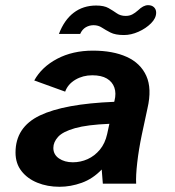

<svg xmlns="http://www.w3.org/2000/svg" viewBox="-20 -704 672 736"><path d="M208.2 12Q161.5 12 123.3 -3.6Q85 -19.1 62.3 -48.3Q39.5 -77.5 39.5 -119.3Q39.5 -216.5 132.7 -261.3Q225.9 -306 417.9 -313.7L418.9 -317.9Q426.1 -346.3 418.4 -368.4Q410.7 -390.4 389.7 -402.9Q368.7 -415.4 333.6 -415.4Q297.8 -415.4 268.9 -398.4Q240.1 -381.3 229.8 -352.7L111.3 -395.6Q139.9 -447.4 199.2 -478.7Q258.5 -509.9 336.3 -509.9Q412.7 -509.9 465.7 -486Q518.7 -462 540.8 -413.2Q562.9 -364.3 545.3 -288.5L523.5 -187Q511.7 -130.3 506 -80.1Q500.3 -29.9 501.9 0H374.2L369.9 -54.2Q335.9 -18.6 293.4 -3.3Q250.9 12 208.2 12ZM259.2 -81.9Q288.9 -81.9 315.9 -94Q342.8 -106.2 362.9 -130.3Q382.9 -154.5 390.8 -190.3L399.3 -229.4Q314.2 -225.9 267.6 -212.7Q221 -199.5 202.7 -179.4Q184.5 -159.3 184.5 -137Q184.5 -111.5 206 -96.7Q227.6 -81.9 259.2 -81.9ZM455.3 -569.7Q422.1 -569.7 403.3 -579.4Q384.6 -589 370.6 -598.2Q356.7 -607.4 338.7 -607.4Q322.5 -607.4 308.8 -599.4Q295 -591.3 287.3 -573.9H205.8Q226.2 -627.5 262.4 -655.1Q298.6 -682.8 348.7 -682.8Q378.9 -682.8 396.2 -672.9Q413.5 -663 427.7 -653Q441.9 -643 461.7 -643Q476.2 -643 487.1 -648.7Q497.9 -654.3 509.3 -664.5Q519.2 -674.1 528.8 -679.2Q538.5 -684.2 547.6 -684.2Q562 -684.2 570.3 -676.2Q578.6 -668.1 578.6 -655.6Q578.6 -634.2 558.9 -614.6Q539.3 -595 511 -582.4Q482.6 -569.7 455.3 -569.7Z"/></svg>

Font: Atkinson Hyperlegible Mono ExtraLight
Style: Italic
Weight: 200
Italic angle: -12°
Monospace: yes
Designer: Elliott Scott, Megan Eiswerth, Linus Boman, Theodore Petrosky, Letters from Sweden
Foundry: Applied Design Works, Letters from Sweden
Version: Version 2.001